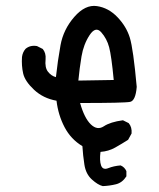

<svg xmlns="http://www.w3.org/2000/svg" viewBox="-20 -507 540 652"><path d="M329.1 125Q312.5 121.1 292 102.5Q271.5 84 266.6 52.2Q261.7 20.5 259.8 -10.7Q220.7 -34.2 199.2 -75.2Q177.7 -116.2 171.9 -165Q127 -172.9 95.7 -202.1Q64.5 -231.4 58.6 -257.8Q52.7 -284.2 54.7 -313.5Q56.6 -329.1 66.4 -340.8Q82 -354.5 105.5 -350.6L125 -340.8Q136.7 -327.1 134.8 -305.7Q131.8 -277.3 143.1 -263.2Q154.3 -249 169.9 -245.1Q175.8 -299.8 185.5 -353.5Q195.3 -407.2 232.4 -449.7Q269.5 -492.2 309.1 -486.3Q348.6 -480.5 378.9 -448.7Q409.2 -417 420.9 -378.9Q432.6 -340.8 444.3 -211.9Q440.4 -165 421.9 -161.1Q403.3 -157.2 252 -157.2Q266.6 -105.5 288.6 -84.5Q310.5 -63.5 332.5 -78.1Q354.5 -92.8 397.5 -98.6L417 -88.9Q428.7 -75.2 426.8 -53.7L415 -32.2Q393.6 -18.6 371.1 -5.9Q348.6 6.8 321.3 8.8Q317.4 38.1 323.2 54.7Q329.1 71.3 347.7 64Q366.2 56.6 389.6 54.7Q403.3 60.5 409.2 74.2V91.8Q395.5 113.3 374 118.7Q352.5 124 329.1 125ZM366.2 -235.4Q358.4 -317.4 350.6 -346.7Q342.8 -376 323.7 -397.5Q304.7 -418.9 284.2 -387.7Q263.7 -356.4 256.8 -315.4Q250 -274.4 246.1 -233.4Z"/></svg>

Font: JasonHandwriting2
Style: Regular
Weight: 400
Version: Version 1.05.10